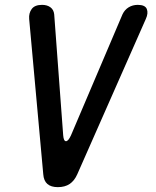

<svg xmlns="http://www.w3.org/2000/svg" viewBox="-20 -760 640 790"><path d="M158 -43 100 -682Q98 -706 110.5 -723Q123 -740 153 -740Q174 -740 187.5 -730Q201 -720 203 -701L240 -203Q242 -179 251.5 -179Q261 -179 272 -203L484 -701Q493 -720 509.5 -730Q526 -740 547 -740Q577 -740 584 -723Q591 -706 580 -682L298 -43Q286 -16 266.5 -3Q247 10 218 10Q190 10 175 -3Q160 -16 158 -43Z"/></svg>

Font: Maple Mono NL Medium
Style: Italic
Weight: 500
Italic angle: -10°
Monospace: yes
Designer: subframe7536
Version: Version 7.000